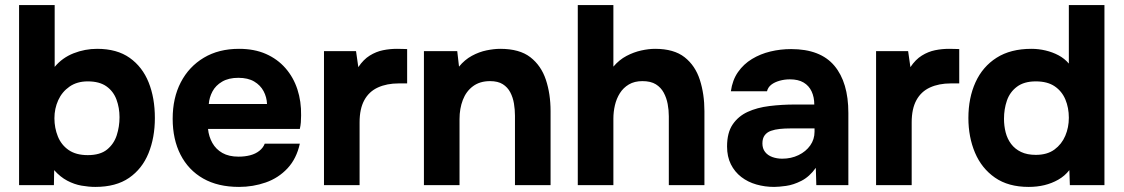

<svg xmlns="http://www.w3.org/2000/svg" viewBox="-20 -728 4418 755"><path d="M355 7Q329 7 300.5 2Q272 -3 244.5 -17.5Q217 -32 193 -59L192 0H55V-708H195V-465Q225 -501 269.5 -518.5Q314 -536 362 -536Q440 -536 490 -500.5Q540 -465 564.5 -404Q589 -343 589 -264Q589 -187 564 -125.5Q539 -64 487.5 -28.5Q436 7 355 7ZM325 -118Q374 -118 401 -140Q428 -162 439 -196Q450 -230 450 -267Q450 -304 438 -336.5Q426 -369 398.5 -388.5Q371 -408 325 -408Q283 -408 253.5 -387.5Q224 -367 209 -334Q194 -301 194 -263Q194 -225 207.5 -191.5Q221 -158 250 -138Q279 -118 325 -118Z M920 7Q837 7 779 -26Q721 -59 690 -119.5Q659 -180 659 -261Q659 -343 691 -404.5Q723 -466 781.5 -501Q840 -536 920 -536Q980 -536 1025.5 -516Q1071 -496 1102.5 -460Q1134 -424 1149.5 -376.5Q1165 -329 1164 -274Q1164 -260 1163 -247Q1162 -234 1159 -221H798Q801 -191 815 -166Q829 -141 854.5 -126.5Q880 -112 918 -112Q943 -112 964 -117.5Q985 -123 1000 -135Q1015 -147 1021 -163H1159Q1146 -104 1110.5 -66Q1075 -28 1025 -10.5Q975 7 920 7ZM801 -319H1030Q1029 -346 1016.5 -369.5Q1004 -393 979.5 -407.5Q955 -422 917 -422Q879 -422 853.5 -407Q828 -392 815.5 -368.5Q803 -345 801 -319Z M1254 0V-527H1380L1389 -464Q1409 -494 1434 -509.5Q1459 -525 1486 -530.5Q1513 -536 1541 -536Q1554 -536 1565 -535.5Q1576 -535 1581 -535V-400H1548Q1501 -400 1466 -384Q1431 -368 1412.5 -334Q1394 -300 1394 -247V0Z M1647 0V-527H1778L1785 -466Q1807 -493 1835.5 -508.5Q1864 -524 1893.5 -530Q1923 -536 1947 -536Q2023 -536 2065.5 -503Q2108 -470 2126.5 -414.5Q2145 -359 2145 -291V0H2005V-273Q2005 -297 2001 -321Q1997 -345 1986.5 -365Q1976 -385 1957 -397Q1938 -409 1907 -409Q1867 -409 1840 -389Q1813 -369 1800 -335Q1787 -301 1787 -260V0Z M2252 0V-708H2392V-466Q2415 -493 2443.5 -508Q2472 -523 2501.5 -529.5Q2531 -536 2556 -536Q2630 -536 2672 -503Q2714 -470 2732 -414Q2750 -358 2750 -291V0H2610V-271Q2610 -295 2605.5 -319Q2601 -343 2590 -363.5Q2579 -384 2559 -396.5Q2539 -409 2506 -409Q2475 -409 2453 -396Q2431 -383 2417.5 -361.5Q2404 -340 2398 -314Q2392 -288 2392 -262V0Z M3024 7Q2988 7 2954.5 -2.5Q2921 -12 2895 -32Q2869 -52 2854 -82Q2839 -112 2839 -152Q2839 -206 2861 -238.5Q2883 -271 2920 -288Q2957 -305 3005.5 -311Q3054 -317 3106 -317H3182Q3182 -346 3171.5 -368.5Q3161 -391 3140 -403.5Q3119 -416 3086 -416Q3065 -416 3045.5 -410.5Q3026 -405 3013 -395Q3000 -385 2996 -369H2854Q2860 -413 2882 -444.5Q2904 -476 2937 -496Q2970 -516 3009.5 -525.5Q3049 -535 3091 -535Q3206 -535 3261 -469.5Q3316 -404 3316 -284V0H3190L3188 -68Q3163 -33 3131.5 -17Q3100 -1 3071 3Q3042 7 3024 7ZM3056 -104Q3091 -104 3120 -118Q3149 -132 3166 -156Q3183 -180 3183 -210V-223H3087Q3066 -223 3046.5 -221Q3027 -219 3011.5 -213.5Q2996 -208 2987 -196Q2978 -184 2978 -164Q2978 -144 2988.5 -130.5Q2999 -117 3017 -110.5Q3035 -104 3056 -104Z M3425 0V-527H3551L3560 -464Q3580 -494 3605 -509.5Q3630 -525 3657 -530.5Q3684 -536 3712 -536Q3725 -536 3736 -535.5Q3747 -535 3752 -535V-400H3719Q3672 -400 3637 -384Q3602 -368 3583.5 -334Q3565 -300 3565 -247V0Z M4025 7Q3945 7 3892.5 -29.5Q3840 -66 3814 -127.5Q3788 -189 3788 -264Q3788 -343 3816 -404.5Q3844 -466 3899 -501Q3954 -536 4036 -536Q4064 -536 4091.5 -529.5Q4119 -523 4142.5 -510.5Q4166 -498 4183 -478V-708H4323V0H4187L4185 -59Q4167 -36 4141.5 -21.5Q4116 -7 4087 0Q4058 7 4025 7ZM4053 -119Q4098 -119 4126.5 -140Q4155 -161 4169 -194Q4183 -227 4183 -265Q4183 -304 4169.5 -336.5Q4156 -369 4127.5 -388.5Q4099 -408 4053 -408Q4007 -408 3979 -387Q3951 -366 3939.5 -332.5Q3928 -299 3928 -261Q3928 -233 3934.5 -207.5Q3941 -182 3956 -162Q3971 -142 3995 -130.5Q4019 -119 4053 -119Z"/></svg>

Font: Onest
Style: Bold
Weight: 700
Designer: Dmitri Voloshin, Andrey Kudryavtsev
Foundry: Dmitri Voloshin, Andrey Kudryavtsev
Version: Version 1.000;gftools[0.9.33]